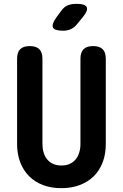

<svg xmlns="http://www.w3.org/2000/svg" viewBox="-20 -970 640 1000"><path d="M69 -664Q69 -697.5 85.2 -713.7Q101.5 -730 135 -730Q168.5 -730 184.8 -713.7Q201 -697.5 201 -664V-220.5Q201 -196.8 207 -176.3Q212.9 -155.8 225.1 -140.6Q237.3 -125.3 256 -116.7Q274.6 -108 300 -108Q325.4 -108 344 -116.8Q362.7 -125.6 374.9 -140.9Q387.1 -156.1 393 -176.6Q399 -197.1 399 -220.5V-664Q399 -697.5 415.2 -713.7Q431.5 -730 465 -730Q498.5 -730 514.8 -713.7Q531 -697.5 531 -664V-219.8Q531 -167 514.7 -124.4Q498.4 -81.8 468.3 -52.1Q438.1 -22.4 395.3 -6.2Q352.4 10 300 10Q246.9 10 204.4 -6Q161.9 -22 131.9 -51.9Q101.9 -81.8 85.4 -124.6Q69 -167.3 69 -219.8ZM308.6 -810Q263.6 -810 255.8 -826.9Q248.1 -843.8 274.1 -880L299.3 -914.2Q314.9 -935.6 334 -942.8Q353.2 -950 378.6 -950Q423.9 -950 431.8 -932.6Q439.7 -915.2 411.3 -880.8L381 -843.8Q366.8 -826.2 348.9 -818.1Q330.9 -810 308.6 -810Z"/></svg>

Font: Maple Mono
Style: Regular
Weight: 400
Monospace: yes
Designer: subframe7536
Version: Version 7.300